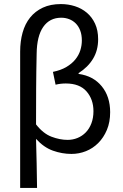

<svg xmlns="http://www.w3.org/2000/svg" viewBox="-20 -744 605 943"><path d="M79 179V-491Q79 -541 91 -584Q103 -627 128 -658Q153 -689 190.5 -706.5Q228 -724 279 -724Q315 -724 348 -713.5Q381 -703 406.5 -681.5Q432 -660 447 -627.5Q462 -595 462 -551Q462 -497 437 -455.5Q412 -414 366 -385V-381Q438 -371 479.5 -320.5Q521 -270 521 -193Q521 -144 505 -106Q489 -68 462.5 -41.5Q436 -15 402 -1.5Q368 12 331 12Q285 12 240 -4Q195 -20 157 -62Q159 0 160 58.5Q161 117 162 179ZM312 -57Q338 -57 361 -66.5Q384 -76 401.5 -94Q419 -112 429 -138.5Q439 -165 439 -198Q439 -256 405 -295Q371 -334 303 -334Q277 -334 253 -328L240 -391Q279 -399 306 -415Q333 -431 350 -452Q367 -473 374.5 -497Q382 -521 382 -545Q382 -573 374 -594Q366 -615 352 -629Q338 -643 319.5 -650Q301 -657 281 -657Q224 -657 192.5 -612Q161 -567 160 -480Q158 -392 157.5 -306.5Q157 -221 157 -133Q192 -88 233 -72.5Q274 -57 312 -57Z"/></svg>

Font: Processing Sans Pro
Style: Regular
Weight: 400
Designer: Paul D. Hunt
Foundry: Adobe Systems Incorporated
Version: Version 2.020;PS 2.000;hotconv 1.0.86;makeotf.lib2.5.63406